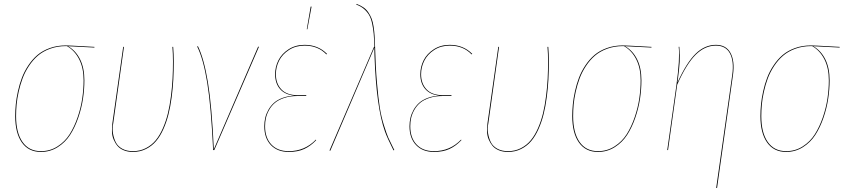

<svg xmlns="http://www.w3.org/2000/svg" viewBox="-20 -752 4236 962"><path d="M185.1 9.3Q123 9.3 89.6 -38.1Q56.2 -85.4 56.2 -170.4Q56.2 -199.2 59.1 -229.2Q62 -259.3 69.8 -294.7Q77.6 -330.1 89.6 -361.8Q101.6 -393.6 121.6 -423.8Q141.6 -454.1 167.2 -476.1Q192.9 -498 229.5 -511.2Q266.1 -524.4 309.6 -524.4Q315.9 -524.4 342 -523.2Q368.2 -522 404.5 -519.8Q440.9 -517.6 453.1 -517.1V-513.7L320.8 -520.5Q359.4 -498.5 381.1 -455.1Q402.8 -411.6 402.8 -349.6Q402.8 -304.7 395.8 -257.6Q388.7 -210.4 372.1 -162.1Q355.5 -113.8 331.3 -76.2Q307.1 -38.6 269 -14.6Q231 9.3 185.1 9.3ZM185.1 5.4Q230.5 5.4 267.8 -18.3Q305.2 -42 328.9 -79.3Q352.5 -116.7 368.9 -164.6Q385.3 -212.4 392.1 -258.8Q398.9 -305.2 398.9 -349.6Q398.9 -411.1 376.7 -454.8Q354.5 -498.5 315.4 -521H310.1Q267.1 -521 231 -507.8Q194.8 -494.6 169.7 -472.9Q144.5 -451.2 124.8 -421.1Q105 -391.1 93.3 -359.6Q81.5 -328.1 73.7 -293Q65.9 -257.8 63.2 -228.3Q60.5 -198.7 60.5 -170.4Q60.5 -86.9 92.8 -40.8Q125 5.4 185.1 5.4Z M847.7 -517.1Q850.6 -482.9 850.6 -443.4Q850.6 -396.5 848.4 -354Q846.2 -311.5 840.1 -264.9Q834 -218.3 824.2 -179.4Q814.5 -140.6 798.6 -105Q782.7 -69.3 761.7 -44.7Q740.7 -20 711.2 -5.4Q681.6 9.3 646 9.3Q620.1 9.3 600.1 1Q580.1 -7.3 568.4 -21.2Q556.6 -35.2 549.1 -53.5Q541.5 -71.8 541 -92.3Q540.5 -112.8 543 -134.3L597.2 -517.1H601.1L547.4 -134.3Q542 -108.4 546.1 -83.5Q550.3 -58.6 560.3 -38.8Q570.3 -19 592.5 -6.8Q614.7 5.4 646 5.4Q681.2 5.4 710.4 -9.5Q739.7 -24.4 760.3 -49.3Q780.8 -74.2 796.4 -110.1Q812 -146 821.3 -184.6Q830.6 -223.1 836.4 -269.3Q842.3 -315.4 844.5 -356.9Q846.7 -398.4 846.7 -443.4Q846.7 -482.4 843.8 -517.1Z M971.7 -520.5Q1002 -459 1021.7 -340.1Q1041.5 -221.2 1051.3 -3.9L1273.4 -518.6L1277.3 -517.1L1053.7 0H1047.9Q1037.6 -219.2 1018.1 -338.6Q998.5 -458 967.8 -519Z M1536.6 -718.8H1541L1520 -605.5H1517.1ZM1426.8 9.3Q1370.1 9.3 1337.2 -25.1Q1304.2 -59.6 1304.2 -119.6Q1304.2 -141.1 1308.8 -161.4Q1313.5 -181.6 1324.7 -201.7Q1335.9 -221.7 1352.8 -236.8Q1369.6 -252 1396.2 -261.7Q1422.9 -271.5 1456.1 -272.9Q1408.7 -276.9 1383.5 -305.4Q1358.4 -334 1358.4 -379.9Q1358.4 -417 1375 -450Q1391.6 -482.9 1426 -505.1Q1460.4 -527.3 1505.9 -527.3Q1574.2 -527.3 1618.7 -481.9L1615.2 -479.5Q1573.7 -523.4 1505.9 -523.4Q1461.4 -523.4 1428 -501.7Q1394.5 -480 1378.4 -448Q1362.3 -416 1362.3 -379.9Q1362.3 -333 1389.9 -304Q1417.5 -274.9 1473.6 -274.9H1514.6L1514.2 -271H1471.2Q1434.1 -271 1404.8 -261.5Q1375.5 -252 1357.7 -236.8Q1339.8 -221.7 1328.4 -201.2Q1316.9 -180.7 1312.5 -160.9Q1308.1 -141.1 1308.1 -119.6Q1308.1 -61.5 1339.6 -28.1Q1371.1 5.4 1426.8 5.4Q1507.3 5.4 1563 -52.7L1564 -49.3Q1536.6 -20.5 1504.4 -5.6Q1472.2 9.3 1426.8 9.3Z M1766.6 -732.4Q1786.1 -725.1 1800.8 -715.1Q1815.4 -705.1 1825.4 -690.2Q1835.4 -675.3 1841.8 -659.2Q1848.1 -643.1 1851.8 -619.1Q1855.5 -595.2 1856.9 -572Q1858.4 -548.8 1859.4 -514.6Q1861.8 -416 1868.7 -338.1Q1875.5 -260.3 1882.8 -213.9Q1890.1 -167.5 1903.8 -124Q1917.5 -80.6 1925.5 -62.3Q1933.6 -43.9 1950.2 -11.2Q1953.6 -3.9 1955.6 -0.5L1951.7 1.5Q1919.9 -61.5 1908.7 -93.3Q1865.2 -214.8 1856.4 -473.6Q1856 -492.7 1855.5 -512.7L1634.8 3.4L1630.9 2L1854 -517.6L1856 -517.1Q1854.5 -557.1 1852.3 -582.5Q1850.1 -607.9 1844.5 -634Q1838.9 -660.2 1829.3 -676.5Q1819.8 -692.9 1804 -706.8Q1788.1 -720.7 1765.1 -729Z M2154.3 9.3Q2097.7 9.3 2064.7 -25.1Q2031.7 -59.6 2031.7 -119.6Q2031.7 -141.1 2036.4 -161.4Q2041 -181.6 2052.2 -201.7Q2063.5 -221.7 2080.3 -236.8Q2097.2 -252 2123.8 -261.7Q2150.4 -271.5 2183.6 -272.9Q2136.2 -276.9 2111.1 -305.4Q2085.9 -334 2085.9 -379.9Q2085.9 -417 2102.5 -450Q2119.1 -482.9 2153.6 -505.1Q2188 -527.3 2233.4 -527.3Q2301.8 -527.3 2346.2 -481.9L2342.8 -479.5Q2301.3 -523.4 2233.4 -523.4Q2189 -523.4 2155.5 -501.7Q2122.1 -480 2106 -448Q2089.8 -416 2089.8 -379.9Q2089.8 -333 2117.4 -304Q2145 -274.9 2201.2 -274.9H2242.2L2241.7 -271H2198.7Q2161.6 -271 2132.3 -261.5Q2103 -252 2085.2 -236.8Q2067.4 -221.7 2055.9 -201.2Q2044.4 -180.7 2040 -160.9Q2035.6 -141.1 2035.6 -119.6Q2035.6 -61.5 2067.1 -28.1Q2098.6 5.4 2154.3 5.4Q2234.9 5.4 2290.5 -52.7L2291.5 -49.3Q2264.2 -20.5 2231.9 -5.6Q2199.7 9.3 2154.3 9.3Z M2727.1 -517.1Q2730 -482.9 2730 -443.4Q2730 -396.5 2727.8 -354Q2725.6 -311.5 2719.5 -264.9Q2713.4 -218.3 2703.6 -179.4Q2693.8 -140.6 2678 -105Q2662.1 -69.3 2641.1 -44.7Q2620.1 -20 2590.6 -5.4Q2561 9.3 2525.4 9.3Q2499.5 9.3 2479.5 1Q2459.5 -7.3 2447.8 -21.2Q2436 -35.2 2428.5 -53.5Q2420.9 -71.8 2420.4 -92.3Q2419.9 -112.8 2422.4 -134.3L2476.6 -517.1H2480.5L2426.8 -134.3Q2421.4 -108.4 2425.5 -83.5Q2429.7 -58.6 2439.7 -38.8Q2449.7 -19 2471.9 -6.8Q2494.1 5.4 2525.4 5.4Q2560.5 5.4 2589.8 -9.5Q2619.1 -24.4 2639.6 -49.3Q2660.2 -74.2 2675.8 -110.1Q2691.4 -146 2700.7 -184.6Q2710 -223.1 2715.8 -269.3Q2721.7 -315.4 2723.9 -356.9Q2726.1 -398.4 2726.1 -443.4Q2726.1 -482.4 2723.1 -517.1Z M2976.1 9.3Q2914.1 9.3 2880.6 -38.1Q2847.2 -85.4 2847.2 -170.4Q2847.2 -199.2 2850.1 -229.2Q2853 -259.3 2860.8 -294.7Q2868.7 -330.1 2880.6 -361.8Q2892.6 -393.6 2912.6 -423.8Q2932.6 -454.1 2958.3 -476.1Q2983.9 -498 3020.5 -511.2Q3057.1 -524.4 3100.6 -524.4Q3106.9 -524.4 3133.1 -523.2Q3159.2 -522 3195.6 -519.8Q3231.9 -517.6 3244.1 -517.1V-513.7L3111.8 -520.5Q3150.4 -498.5 3172.1 -455.1Q3193.8 -411.6 3193.8 -349.6Q3193.8 -304.7 3186.8 -257.6Q3179.7 -210.4 3163.1 -162.1Q3146.5 -113.8 3122.3 -76.2Q3098.1 -38.6 3060.1 -14.6Q3022 9.3 2976.1 9.3ZM2976.1 5.4Q3021.5 5.4 3058.8 -18.3Q3096.2 -42 3119.9 -79.3Q3143.6 -116.7 3159.9 -164.6Q3176.3 -212.4 3183.1 -258.8Q3189.9 -305.2 3189.9 -349.6Q3189.9 -411.1 3167.7 -454.8Q3145.5 -498.5 3106.4 -521H3101.1Q3058.1 -521 3022 -507.8Q2985.8 -494.6 2960.7 -472.9Q2935.5 -451.2 2915.8 -421.1Q2896 -391.1 2884.3 -359.6Q2872.6 -328.1 2864.7 -293Q2856.9 -257.8 2854.2 -228.3Q2851.6 -198.7 2851.6 -170.4Q2851.6 -86.9 2883.8 -40.8Q2916 5.4 2976.1 5.4Z M3568.4 189.9 3648.9 -377.4Q3658.2 -444.8 3637.5 -484.1Q3616.7 -523.4 3566.9 -523.4Q3511.7 -523.4 3465.6 -477.8Q3419.4 -432.1 3373 -327.6L3327.1 0H3323.2L3368.7 -322.3Q3387.7 -460.4 3380.4 -517.6H3383.8Q3387.2 -474.6 3385.5 -442.1Q3383.8 -409.7 3374.5 -338.4Q3419.9 -438.5 3465.6 -482.9Q3511.2 -527.3 3566.9 -527.3Q3618.2 -527.3 3640.1 -486.8Q3662.1 -446.3 3652.8 -377.9L3572.8 189.5Z M3918.9 9.3Q3856.9 9.3 3823.5 -38.1Q3790 -85.4 3790 -170.4Q3790 -199.2 3793 -229.2Q3795.9 -259.3 3803.7 -294.7Q3811.5 -330.1 3823.5 -361.8Q3835.4 -393.6 3855.5 -423.8Q3875.5 -454.1 3901.1 -476.1Q3926.8 -498 3963.4 -511.2Q4000 -524.4 4043.5 -524.4Q4049.8 -524.4 4075.9 -523.2Q4102.1 -522 4138.4 -519.8Q4174.8 -517.6 4187 -517.1V-513.7L4054.7 -520.5Q4093.3 -498.5 4115 -455.1Q4136.7 -411.6 4136.7 -349.6Q4136.7 -304.7 4129.6 -257.6Q4122.6 -210.4 4106 -162.1Q4089.4 -113.8 4065.2 -76.2Q4041 -38.6 4002.9 -14.6Q3964.8 9.3 3918.9 9.3ZM3918.9 5.4Q3964.4 5.4 4001.7 -18.3Q4039.1 -42 4062.7 -79.3Q4086.4 -116.7 4102.8 -164.6Q4119.1 -212.4 4126 -258.8Q4132.8 -305.2 4132.8 -349.6Q4132.8 -411.1 4110.6 -454.8Q4088.4 -498.5 4049.3 -521H4043.9Q4001 -521 3964.8 -507.8Q3928.7 -494.6 3903.6 -472.9Q3878.4 -451.2 3858.6 -421.1Q3838.9 -391.1 3827.1 -359.6Q3815.4 -328.1 3807.6 -293Q3799.8 -257.8 3797.1 -228.3Q3794.4 -198.7 3794.4 -170.4Q3794.4 -86.9 3826.7 -40.8Q3858.9 5.4 3918.9 5.4Z"/></svg>

Font: Fira Sans Compressed Four
Style: Italic
Weight: 100
Width: 3
Italic angle: -8°
Designer: Carrois Corporate & Edenspiekermann AG
Foundry: Carrois Corporate GbR & Edenspiekermann AG
Version: Version 4.203;PS 004.203;hotconv 1.0.88;makeotf.lib2.5.64775